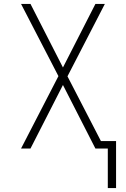

<svg xmlns="http://www.w3.org/2000/svg" viewBox="-20 -755 640 976"><path d="M528 201V0H465L300 -323L135 0H87L277 -368L87 -735H135L300 -412L465 -735H513L323 -367L493 -38H570V201Z"/></svg>

Font: Iosevka SS04 XLt Ex
Style: Regular
Weight: 200
Width: 7
Monospace: yes
Designer: Belleve Invis
Foundry: Belleve Invis
Version: Version 19.0.0; ttfautohint (v1.8.4)